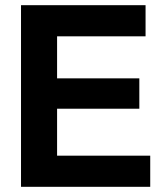

<svg xmlns="http://www.w3.org/2000/svg" viewBox="-20 -720 625 740"><path d="M61 0V-700H541V-580H200V-418H517V-301H200V-120H559V0Z"/></svg>

Font: Georama ExtraCondensed Thin SemiBold
Style: Regular
Weight: 600
Version: Version 1.001